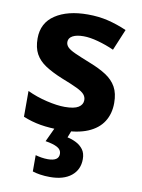

<svg xmlns="http://www.w3.org/2000/svg" viewBox="-88 -617 679 917"><g transform="rotate(10 251.0 -158.0)"><path d="M234 10Q176 10 132 2.5Q88 -5 47 -22V-147Q91 -126 142 -114Q193 -102 230 -102Q276 -102 296.5 -115Q317 -128 317 -150Q317 -165 307 -177Q297 -189 270 -202Q243 -215 194 -234Q145 -254 112 -275.5Q79 -297 62.5 -327Q46 -357 46 -402Q46 -477 105.5 -516.5Q165 -556 263 -556Q316 -556 361.5 -545Q407 -534 453 -514L410 -411Q372 -428 332 -439Q292 -450 261 -450Q227 -450 208 -439.5Q189 -429 189 -410Q189 -396 199.5 -385Q210 -374 236.5 -362Q263 -350 311 -331Q360 -312 393 -290.5Q426 -269 443 -238.5Q460 -208 460 -161Q460 -109 435.5 -70.5Q411 -32 361 -11Q311 10 234 10ZM359 129Q359 180 322 210Q285 240 219 240Q193 240 170.5 236.5Q148 233 134 228V149Q148 153 163.5 155.5Q179 158 194 158Q220 158 233.5 149.5Q247 141 247 123Q247 103 227 92Q207 81 169 75L204 0H284L269 39Q290 43 311 53.5Q332 64 345.5 82Q359 100 359 129Z"/></g></svg>

Font: Noto Sans Symbols
Style: Bold
Weight: 700
Version: Version 2.002